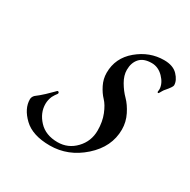

<svg xmlns="http://www.w3.org/2000/svg" viewBox="-114 -559 676 682"><g transform="rotate(30 224.0 -218.0)"><path d="M340 -420Q307 -420 291 -402Q275 -384 275 -355Q275 -332 289 -308Q303 -284 320.5 -266.5Q338 -249 352 -221Q366 -193 366 -162Q366 -91 306.5 -38Q247 15 172 15Q101 15 65 -19.5Q29 -54 29 -92Q29 -102 37 -110Q53 -122 68.5 -136.5Q84 -151 91.5 -159Q99 -167 100 -167Q106 -167 106 -161Q106 -159 104 -156.5Q102 -154 98.5 -149Q95 -144 92 -138Q85 -122 85 -106Q85 -69 113 -39Q141 -9 190 -9Q233 -9 263 -40.5Q293 -72 293 -116Q293 -152 281.5 -180.5Q270 -209 255.5 -224Q241 -239 229.5 -262Q218 -285 218 -310Q218 -371 266 -411Q314 -451 373 -451Q410 -451 429 -431Q448 -411 448 -391Q448 -384 428 -361Q425 -358 421.5 -352Q418 -346 416 -342.5Q414 -339 413 -339Q409 -339 409 -343Q409 -344 409.5 -347Q410 -350 410 -353Q409 -377 388 -398.5Q367 -420 340 -420Z"/></g></svg>

Font: Miama Nueva
Style: Medium
Weight: 400
Italic angle: -28°
Version: Version 1.0